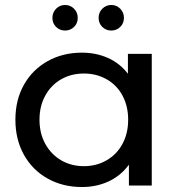

<svg xmlns="http://www.w3.org/2000/svg" viewBox="-20 -747 722 773"><path d="M591 -530V0H499V-84Q467 -40 418 -17Q369 6 310 6Q233 6 172 -28Q111 -62 76.5 -123.5Q42 -185 42 -265Q42 -345 76.5 -406Q111 -467 172 -501Q233 -535 310 -535Q367 -535 415 -513.5Q463 -492 495 -450V-530ZM496 -265Q496 -320 473 -362.5Q450 -405 409 -428Q368 -451 318 -451Q267 -451 226.5 -428Q186 -405 162.5 -362.5Q139 -320 139 -265Q139 -210 162.5 -167.5Q186 -125 226.5 -101.5Q267 -78 318 -78Q368 -78 409 -101.5Q450 -125 473 -167.5Q496 -210 496 -265ZM191 -675Q191 -697 206 -712Q221 -727 242 -727Q263 -727 278 -712Q293 -697 293 -675Q293 -653 278 -638.5Q263 -624 242 -624Q221 -624 206 -638.5Q191 -653 191 -675ZM377 -675Q377 -697 392 -712Q407 -727 428 -727Q449 -727 464 -712Q479 -697 479 -675Q479 -653 464 -638.5Q449 -624 428 -624Q407 -624 392 -638.5Q377 -653 377 -675Z"/></svg>

Font: CMG Sans Medium
Style: Regular
Weight: 500
Designer: Julieta Ulanovsky
Foundry: Julieta Ulanovsky
Version: Version 7.200